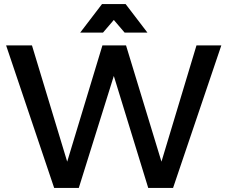

<svg xmlns="http://www.w3.org/2000/svg" viewBox="-20 -923 1107 943"><path d="M945 -700 773 -129 599 -700H483L310 -129L137 -700H10L246 0H367L539 -550L708 0H830L1067 -700ZM704 -763 597 -903H481L374 -763H486L539 -825L592 -763Z"/></svg>

Font: Argentum Sans
Style: Regular
Weight: 400
Designer: Julieta Ulanovsky
Foundry: Julieta Ulanovsky
Version: Version 5.001;March 29, 2019;FontCreator 11.5.0.2425 64-bit